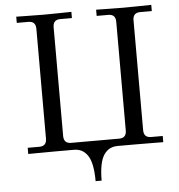

<svg xmlns="http://www.w3.org/2000/svg" viewBox="-59 -769 926 996"><g transform="rotate(-5 404.5 -271.0)"><path d="M62.5 1V-31.2H123Q161.1 -31.2 161.1 -70.3V-642.6Q161.1 -681.6 123 -681.6H62.5V-713.9Q64.5 -713.9 122.6 -712.9Q180.7 -711.9 206.1 -711.9Q231.4 -711.9 289.6 -712.9Q347.7 -713.9 349.6 -713.9V-681.6H289.1Q251 -681.6 251 -642.6V-76.2Q251 -37.1 289.1 -37.1H539.1Q577.1 -37.1 577.1 -76.2V-642.6Q577.1 -681.6 539.1 -681.6H478.5V-713.9Q480.5 -713.9 538.6 -712.9Q596.7 -711.9 622.1 -711.9Q647.5 -711.9 705.6 -712.9Q763.7 -713.9 765.6 -713.9V-681.6H705.1Q667 -681.6 667 -642.6V-70.3Q667 -31.2 705.1 -31.2H765.6V1Q763.7 1 705.6 0.5Q647.5 0 622.1 0H528.8Q505.9 0 488.5 8.5Q471.2 17.1 457.5 36.1Q443.8 55.2 436.8 89.4Q429.7 123.5 429.7 171.9H398.4Q398.4 123.5 391.4 89.4Q384.3 55.2 370.6 36.1Q356.9 17.1 339.6 8.5Q322.3 0 299.3 0H206.1Q180.7 0 122.6 0.5Q64.5 1 62.5 1Z"/></g></svg>

Font: Theano Old Style
Style: Regular
Weight: 400
Designer: Alexey Kryukov
Version: Version 2.00